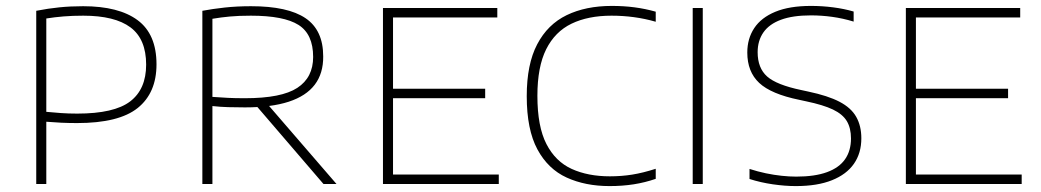

<svg xmlns="http://www.w3.org/2000/svg" viewBox="-20 -622 3518 649"><path d="M102.5 0V-585.5Q143.5 -593.5 180.8 -597.2Q218 -601 261 -601Q381.5 -601 445.2 -553.8Q509 -506.5 509 -404.5Q509 -308 445.5 -257Q382 -206 240.5 -206Q213 -206 187 -207.2Q161 -208.5 136.5 -210.5V0ZM241 -238Q366 -238 420 -279.2Q474 -320.5 474 -403.5Q474 -490 421 -529.5Q368 -569 261.5 -569Q225.5 -569 195 -566.5Q164.5 -564 136.5 -559.5V-244Q161.5 -241.5 186.5 -239.8Q211.5 -238 241 -238Z M664 0V-585.5Q698.5 -592 739.5 -596.5Q780.5 -601 828.5 -601Q953 -601 1012.8 -560.5Q1072.5 -520 1072.5 -431.5Q1073 -374 1044 -335.8Q1015 -297.5 956 -278.2Q897 -259 808 -259Q777.5 -259 751.5 -259.8Q725.5 -260.5 698 -263.5V0ZM1073.5 0 830.5 -283H873L1117.5 0ZM808 -290Q931.5 -290 985 -325Q1038.5 -360 1038.5 -429.5Q1038.5 -506.5 989 -537.8Q939.5 -569 828 -569Q787 -569 757.2 -566.2Q727.5 -563.5 698 -558.5V-294.5Q729 -292.5 751 -291.2Q773 -290 808 -290Z M1274.5 0V-595H1661V-563H1308.5V-32H1666V0ZM1296 -290V-322H1620V-290Z M2040.5 7Q1958.5 7 1895.5 -21.8Q1832.5 -50.5 1796.5 -117.2Q1760.5 -184 1760.5 -297Q1760.5 -405 1795.8 -472.2Q1831 -539.5 1895.5 -570.8Q1960 -602 2048 -602Q2089 -602 2125 -597.2Q2161 -592.5 2196.5 -582.5V-548.5Q2160 -559 2122.8 -564Q2085.5 -569 2047 -569Q1968 -569 1912 -542Q1856 -515 1826.2 -455.5Q1796.5 -396 1796.5 -298Q1796.5 -194.5 1827 -135.2Q1857.5 -76 1912.5 -51Q1967.5 -26 2041.5 -26Q2081 -26 2117 -31.8Q2153 -37.5 2196.5 -51.5V-17.5Q2160.5 -5 2122.2 1Q2084 7 2040.5 7Z M2321.5 0V-595H2355.5V0Z M2670 7Q2633.5 7 2592.2 1Q2551 -5 2513.5 -17V-51Q2541.5 -42 2569 -36.2Q2596.5 -30.5 2622.2 -27.8Q2648 -25 2671.5 -25Q2734 -25 2775.2 -40Q2816.5 -55 2836.5 -83.8Q2856.5 -112.5 2856.5 -154Q2856.5 -189 2842.5 -212.5Q2828.5 -236 2795.5 -251.8Q2762.5 -267.5 2705 -279.5L2682 -284.5Q2586.5 -304 2546.2 -341.8Q2506 -379.5 2506 -444.5Q2506 -491.5 2529.5 -527Q2553 -562.5 2600.8 -582.2Q2648.5 -602 2721.5 -602Q2759 -602 2796 -597.2Q2833 -592.5 2865.5 -583V-549Q2829.5 -560 2793.2 -565Q2757 -570 2721 -570Q2659.5 -570 2619.8 -555.2Q2580 -540.5 2560.5 -512.5Q2541 -484.5 2541 -445.5Q2541 -392 2573 -363.5Q2605 -335 2689 -317.5L2712 -312.5Q2778.5 -298.5 2817.8 -278Q2857 -257.5 2874.2 -227Q2891.5 -196.5 2891.5 -154.5Q2891.5 -104.5 2866.5 -68.5Q2841.5 -32.5 2792.2 -12.8Q2743 7 2670 7Z M3042 0V-595H3428.5V-563H3076V-32H3433.5V0ZM3063.5 -290V-322H3387.5V-290Z"/></svg>

Font: Encode Sans SC SemiExpanded Thin
Style: Regular
Weight: 250
Width: 6
Designer: Multiple Designers
Foundry: Impallari Type
Version: Version 3.002